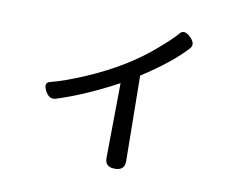

<svg xmlns="http://www.w3.org/2000/svg" viewBox="-74 -704 1149 887"><g transform="rotate(10 500.0 -260.5)"><path d="M152 -265Q214 -280 314 -323Q494 -401 615 -507Q680 -563 700 -588Q720 -613 751 -583Q782 -553 761 -530Q692 -454 556 -366L561 36Q561 78 515 78Q469 78 469 36L473 -316Q318 -233 190 -193Q160 -184 141 -221Q122 -258 152 -265Z"/></g></svg>

Font: Raw Maruko Gothic CJK TC
Style: Regular
Weight: 400
Version: Version 1.001